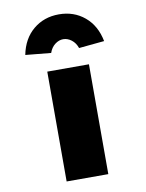

<svg xmlns="http://www.w3.org/2000/svg" viewBox="-88 -859 701 921"><g transform="rotate(-10 262.0 -398.0)"><path d="M161 0V-535H364V0ZM195 -620 71 -632Q86 -709 138 -752.5Q190 -796 263 -796Q336 -796 388 -752.5Q440 -709 455 -632L331 -620Q322 -646 303 -660.5Q284 -675 263 -675Q242 -675 223 -660.5Q204 -646 195 -620Z"/></g></svg>

Font: Lexend Peta Black
Style: Regular
Weight: 900
Version: Version 1.007